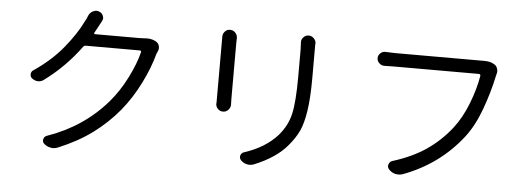

<svg xmlns="http://www.w3.org/2000/svg" viewBox="-52 -945 3104 1128"><g transform="rotate(5 1500.0 -381.0)"><path d="M766.6 -657.2Q775.4 -658.2 784.2 -658.2Q816.4 -658.2 838.9 -644.5Q852.5 -636.7 857.4 -621.1Q859.4 -614.3 859.4 -607.4Q859.4 -598.6 855.5 -589.8Q851.6 -580.1 847.7 -572.3Q826.2 -490.2 779.8 -397Q733.4 -303.7 670.9 -227.5Q604.5 -147.5 519.5 -84.5Q434.6 -21.5 318.4 26.4Q304.7 32.2 290 32.2Q283.2 32.2 275.4 30.3Q253.9 26.4 237.3 11.7Q225.6 1 229 -14.6Q232.4 -30.3 247.1 -36.1Q460.9 -110.4 599.6 -272.5Q654.3 -335.9 696.8 -419.9Q739.3 -503.9 756.8 -574.2Q757.8 -578.1 755.4 -581.1Q752.9 -584 749 -584H430.7Q420.9 -584 415 -576.2Q325.2 -453.1 203.1 -363.3Q188.5 -351.6 169.9 -351.6Q168.9 -351.6 168 -351.6Q149.4 -352.5 133.8 -364.3Q122.1 -373 122.1 -387.7Q122.1 -404.3 135.7 -413.1Q237.3 -481.4 306.6 -565.9Q376 -650.4 413.1 -727.5Q420.9 -739.3 428.7 -760.7Q436.5 -779.3 454.1 -788.1Q464.8 -793.9 475.6 -793.9Q483.4 -793.9 490.2 -791Q507.8 -785.2 514.6 -767.6Q517.6 -760.7 517.6 -753.9Q517.6 -744.1 511.7 -734.4Q502 -716.8 492.2 -698.2Q483.4 -680.7 473.6 -664.1Q471.7 -661.1 473.1 -658.7Q474.6 -656.2 477.5 -656.2H740.2Q754.9 -656.2 766.6 -657.2Z M1224.6 -708Q1224.6 -724.6 1236.3 -737.3Q1248 -751 1266.6 -751Q1285.2 -751 1297.9 -737.3Q1310.5 -724.6 1310.5 -706.1Q1310.5 -706.1 1310.5 -705.1Q1309.6 -691.4 1309.6 -678.7V-344.7Q1309.6 -330.1 1310.5 -314.5Q1310.5 -314.5 1310.5 -313.5Q1310.5 -295.9 1297.9 -282.2Q1285.2 -268.6 1266.6 -268.6Q1248 -268.6 1235.4 -282.2Q1223.6 -294.9 1223.6 -312.5Q1223.6 -313.5 1224.6 -315.4Q1224.6 -332 1224.6 -345.7V-678.7ZM1687.5 -715.8Q1687.5 -732.4 1699.2 -744.1Q1711.9 -757.8 1730 -757.8Q1748 -757.8 1760.7 -744.1Q1773.4 -731.4 1773.4 -714.8Q1773.4 -712.9 1772.5 -711.9Q1772.5 -691.4 1772.5 -671.9V-509.8Q1772.5 -392.6 1760.7 -316.4Q1749 -240.2 1728 -195.8Q1707 -151.4 1668 -105.5Q1602.5 -27.3 1474.6 24.4Q1461.9 29.3 1449.2 29.3Q1441.4 29.3 1433.6 27.3Q1412.1 22.5 1397.5 6.8Q1389.6 -2 1389.6 -12.7Q1389.6 -16.6 1390.6 -20.5Q1395.5 -36.1 1410.2 -41Q1534.2 -81.1 1605.5 -161.1Q1657.2 -220.7 1673.3 -293Q1689.5 -365.2 1689.5 -513.7V-671.9Z M2763.7 -699.2Q2767.6 -699.2 2770.5 -699.2Q2807.6 -699.2 2830.1 -684.6Q2843.8 -676.8 2848.6 -661.1Q2851.6 -653.3 2851.6 -644.5Q2851.6 -637.7 2849.6 -630.9Q2847.7 -624 2845.7 -615.2Q2825.2 -517.6 2788.1 -416.5Q2751 -315.4 2697.3 -246.1Q2562.5 -73.2 2350.6 5.9Q2337.9 9.8 2326.2 9.8Q2316.4 9.8 2306.6 7.8Q2284.2 2 2268.6 -15.6Q2260.7 -24.4 2260.7 -35.2Q2260.7 -40 2262.7 -44.9Q2267.6 -61.5 2284.2 -66.4Q2400.4 -102.5 2481.9 -158.7Q2563.5 -214.8 2625 -293.9Q2673.8 -356.4 2708 -444.3Q2742.2 -532.2 2754.9 -610.4Q2754.9 -614.3 2752.4 -617.2Q2750 -620.1 2746.1 -620.1H2245.1Q2219.7 -620.1 2189.5 -619.1Q2188.5 -619.1 2187.5 -619.1Q2169.9 -619.1 2158.2 -630.9Q2144.5 -642.6 2144.5 -661.1Q2144.5 -678.7 2158.2 -690.4Q2169.9 -701.2 2185.5 -701.2Q2187.5 -701.2 2188.5 -701.2Q2220.7 -699.2 2245.1 -699.2H2747.1Q2757.8 -699.2 2763.7 -699.2Z"/></g></svg>

Font: Gen Jyuu GothicX Regular
Style: Regular
Weight: 400
Designer: [Source Han Sans]
Ryoko NISHIZUKA  (kana & ideographs); Paul D. Hunt (Latin, Greek & Cyrillic); Wenlong ZHANG  (bopomofo
Version: Version 1.002.20150607